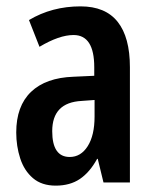

<svg xmlns="http://www.w3.org/2000/svg" viewBox="-20 -573 486 603"><path d="M233 -553Q311 -553 349.5 -504.5Q388 -456 388 -362V0H305L287 -74H285Q262 -32 231 -11Q200 10 155 10Q111 10 83.5 -13.5Q56 -37 43.5 -75.5Q31 -114 31 -157Q31 -240 77.5 -284.5Q124 -329 211 -332L276 -335V-362Q276 -463 211 -463Q166 -463 104 -426L71 -510Q143 -553 233 -553ZM236 -256Q144 -251 144 -161Q144 -80 199 -80Q234 -80 255.5 -114Q277 -148 277 -207V-259Z"/></svg>

Font: Noto Sans Lao UI ExtCond SemBd
Style: Regular
Weight: 600
Width: 2
Designer: Monotype Design Team
Foundry: Monotype Imaging Inc.
Version: Version 2.000; ttfautohint (v1.8.4.7-5d5b)